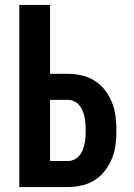

<svg xmlns="http://www.w3.org/2000/svg" viewBox="-20 -755 540 775"><path d="M58 0V-735H182V-457H254Q282 -457 310.5 -450.5Q339 -444 363 -428.5Q387 -413 404.5 -390Q422 -367 432.5 -340.5Q443 -314 446.5 -285.5Q450 -257 450 -228Q450 -200 446.5 -171.5Q443 -143 432.5 -116.5Q422 -90 404.5 -67Q387 -44 363 -28.5Q339 -13 310.5 -6.5Q282 0 254 0ZM182 -105H254Q267 -105 279.5 -111Q292 -117 300.5 -127Q309 -137 314 -149.5Q319 -162 321.5 -175Q324 -188 325 -201.5Q326 -215 326 -228Q326 -242 325 -255Q324 -268 321.5 -281Q319 -294 314 -306.5Q309 -319 300.5 -329.5Q292 -340 279.5 -346Q267 -352 254 -352H182Z"/></svg>

Font: Iosevka Curly Extrabold
Style: Regular
Weight: 800
Monospace: yes
Designer: Belleve Invis
Foundry: Belleve Invis
Version: Version 22.1.2; ttfautohint (v1.8.4)